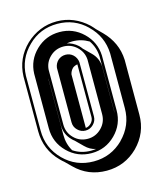

<svg xmlns="http://www.w3.org/2000/svg" viewBox="-113 -781 787 926"><g transform="rotate(-15 280.5 -318.0)"><path d="M147.5 -441.4Q147 -439 147 -436.5Q147 -434.1 147 -431.6V-159.2Q147 -113.8 168.9 -77.1Q207.5 -51.3 256.8 -51.3Q270.5 -51.3 281.7 -53.2Q252.4 -59.1 229 -82.5L192.4 -118.7Q185.5 -123.5 179.2 -130.4Q147.5 -162.1 147.5 -208ZM413.1 -195.3Q413.1 -198.2 413.3 -201.4Q413.6 -204.6 413.6 -208V-480.5Q411.6 -524.9 386.7 -561.5Q349.1 -584 305.7 -584Q297.9 -584 290.8 -583.3Q283.7 -582.5 276.9 -581.5Q306.6 -575.7 331.1 -553.7Q335 -549.8 338.6 -545.7Q342.3 -541.5 345.2 -537.1L381.8 -501Q410.6 -472.2 413.1 -432.1ZM260.3 -164.1Q267.6 -164.6 274.4 -168Q281.2 -171.4 287.1 -177.2Q300.3 -190.4 300.3 -208V-470.7Q284.7 -468.3 274.4 -459H274.9Q269 -453.1 265.4 -445.8Q261.7 -438.5 260.3 -431.2ZM256.8 -696.8Q300.3 -696.8 339.1 -680.7Q377.9 -664.6 410.2 -634.3Q415.5 -628.9 420.7 -623.3Q425.8 -617.7 430.7 -611.8L459.5 -583Q490.2 -552.2 507.3 -514.6Q524.4 -477.1 526.4 -432.6V-159.2Q526.4 -67.9 461.4 -2.4Q396.5 61.5 305.7 61.5Q212.9 61.5 148.9 -2.4L117.7 -33.2Q112.8 -37.1 108.2 -41.3Q103.5 -45.4 99.1 -50.3Q34.2 -115.2 34.2 -208V-481.4Q35.6 -526.4 52.7 -564.7Q69.8 -603 102.1 -634.3Q134.3 -664.6 173.3 -680.7Q212.4 -696.8 256.8 -696.8ZM256.8 -643.6Q324.7 -643.6 373.8 -596.2Q422.9 -548.8 425.8 -481V-208Q425.8 -137.7 376.2 -88.4Q326.7 -39.1 256.8 -39.1Q186.5 -39.1 137 -88.4Q87.4 -137.7 87.4 -208V-481Q89.8 -548.8 138.9 -596.2Q188 -643.6 256.8 -643.6ZM159.7 -208Q159.7 -167.5 188 -139.2Q216.3 -110.8 256.8 -110.8Q296.4 -110.8 325 -139.2Q353.5 -167.5 353.5 -208V-481Q351.1 -518.6 323 -544.9Q294.9 -571.3 256.8 -571.3Q217.8 -571.3 189.9 -544.9Q162.1 -518.6 159.7 -481ZM200.7 -480Q203.1 -500.5 218.3 -515.6Q234.4 -530.3 256.8 -530.3Q278.3 -530.3 294.4 -515.6Q302.2 -508.3 306.9 -498.5Q311.5 -488.8 312.5 -479V-208Q312.5 -185.1 295.9 -168.5Q279.3 -151.9 256.8 -151.9Q233.9 -151.9 217.3 -168.5Q200.7 -184.6 200.7 -208ZM256.8 -684.6Q169.9 -684.6 110.4 -625.5Q49.3 -565.9 46.4 -481.4V-208Q46.4 -120.6 107.9 -59.1Q168.9 2 256.8 2Q343.3 2 405.3 -59.1H404.8Q466.8 -121.1 466.8 -208V-481.4Q463.4 -566.4 401.9 -625.5H402.3Q341.8 -684.6 256.8 -684.6Z"/></g></svg>

Font: Gondrin
Style: Regular
Weight: 400
Designer: Peter Wiegel, original typeface by Carl Albert Fahrenwaldt 1901
Foundry: Peter Wiegel
Version: Version 1.000 2010 initial release